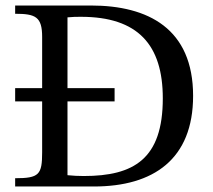

<svg xmlns="http://www.w3.org/2000/svg" viewBox="-20 -677 773 697"><path d="M35 -309H133V-124C133 -43 122 -30 35 -30V0H321C537 0 681 -99 681 -329C681 -573 518 -657 310 -657H35V-627C109 -627 133 -616 133 -543V-357H35ZM225 -614C245 -616 257 -616 274 -616C481 -616 571 -514 571 -320C571 -100 466 -38 284 -38C264 -38 245 -39 225 -41V-309H396V-357H225Z"/></svg>

Font: STIX Two Math
Style: Regular
Weight: 400
Designer: Ross Mills, John Hudson & Paul Hanslow, Tiro Typeworks Ltd; with portions MicroPress Inc., with additions and correction
Foundry: Tiro Typeworks Ltd
Version: Version 2.02 b142